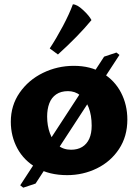

<svg xmlns="http://www.w3.org/2000/svg" viewBox="-20 -800 639 888"><path d="M30 -237Q30 -312.5 70.8 -371.2Q111.5 -430 178.5 -462.8Q245.5 -495.5 321.5 -495.5Q399 -495.5 454.8 -461.8Q510.5 -428 539.8 -371.5Q569 -315 569 -247Q569 -169 530.5 -110.8Q492 -52.5 428 -21.2Q364 10 290.5 10Q208.5 10 149.5 -23.8Q90.5 -57.5 60.2 -113.8Q30 -170 30 -237ZM404 -219Q404 -267 390 -303Q376 -339 351.5 -358.8Q327 -378.5 294.5 -378.5Q261.5 -378.5 239.8 -363.5Q218 -348.5 208 -322Q198 -295.5 198 -261Q198 -219 210.8 -183.8Q223.5 -148.5 248.2 -128Q273 -107.5 308.5 -107.5Q339 -107.5 360.2 -120.5Q381.5 -133.5 392.8 -158.2Q404 -183 404 -219ZM461.5 -538 518.5 -557 532.5 -546 144.5 49 87.5 68 73.5 57ZM248 -548 210 -576Q241 -623 271 -679.5Q301 -736 317 -780Q336 -780 364.5 -753.5Q393 -727 403 -707Q342 -633 248 -548Z"/></svg>

Font: TMT Limkin
Style: Regular
Weight: 400
Designer: Gabriel Drozdov
Version: Version 1.000;Glyphs 3.1.2 (3151)